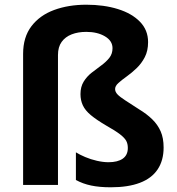

<svg xmlns="http://www.w3.org/2000/svg" viewBox="-20 -785 750 815"><path d="M608.6 -606.2Q608.6 -569.2 594.6 -542.3Q580.6 -515.3 559.6 -495.3Q538.6 -475.3 517.6 -460.3Q496.6 -445.3 482.6 -432.7Q468.6 -420.2 468.6 -407.1Q468.6 -395.1 478.5 -384.6Q488.4 -374 510.9 -359.5Q533.3 -345 570.3 -321Q603.4 -301 626.4 -278.4Q649.5 -255.9 662 -227.4Q674.5 -198.9 674.5 -158.9Q674.5 -103.9 649.1 -65.9Q623.6 -27.9 573.7 -9Q523.9 10 450.2 10Q402.2 10 366.7 2.5Q331.2 -5 302.2 -21V-138.4Q318.2 -128.4 341.7 -118.4Q365.2 -108.4 391.7 -102.4Q418.2 -96.4 440.3 -96.4Q479.5 -96.4 501.1 -111.5Q522.6 -126.7 522.6 -156.8Q522.6 -174.9 515.6 -187.5Q508.6 -200.1 489.1 -215.2Q469.5 -230.2 430.6 -252.2Q389.6 -276.3 365.6 -296.3Q341.6 -316.3 331.6 -337.9Q321.6 -359.4 321.6 -385.4Q321.6 -416.4 335.1 -438.4Q348.6 -460.4 369.1 -476.4Q389.6 -492.4 410.1 -507.4Q430.6 -522.4 444.1 -539.4Q457.6 -556.5 457.6 -580.5Q457.6 -611.7 425.5 -630.7Q393.5 -649.7 346.3 -649.7Q311.3 -649.7 284.3 -639.2Q257.2 -628.7 241.7 -607.2Q226.1 -585.7 226.1 -551.5V0H78.1V-556.5Q78.1 -627.4 113.5 -673.8Q148.9 -720.2 209.7 -742.6Q270.5 -765 346.3 -765Q421.2 -765 480.5 -746.5Q539.8 -728.1 574.2 -692.6Q608.6 -657.2 608.6 -606.2Z"/></svg>

Font: Noto Sans Hebrew
Style: Regular
Weight: 400
Designer: Monotype Design Team
Foundry: Monotype Imaging Inc.
Version: Version 2.003;January 10, 2023;FontCreator 14.0.0.2877 64-bi